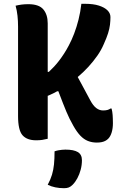

<svg xmlns="http://www.w3.org/2000/svg" viewBox="-20 -730 640 1010"><path d="M361 -376Q384 -333 408 -289.5Q432 -246 455 -202Q470 -174 486.5 -161.5Q503 -149 522 -149Q536 -149 545 -151.5Q554 -154 561 -159H567Q569 -150 570.5 -142Q572 -134 572.5 -125Q573 -116 573.5 -105.5Q574 -95 574 -82Q574 -55 567.5 -33.5Q561 -12 549 0Q542 7 533 11.5Q524 16 513 18Q502 20 489 20Q464 20 442.5 11.5Q421 3 402.5 -16.5Q384 -36 366 -68Q354 -89 345.5 -106.5Q337 -124 329 -143Q321 -162 311 -187.5Q301 -213 287 -250H247ZM427 -710Q471 -710 500.5 -700.5Q530 -691 545.5 -675.5Q561 -660 561 -640Q561 -620 558.5 -599.5Q556 -579 548.5 -555Q541 -531 526 -498Q513 -467 492 -437Q471 -407 445 -378.5Q419 -350 389 -325Q359 -300 327.5 -278.5Q296 -257 265.5 -241.5Q235 -226 207 -217V-352H237Q251 -365 264.5 -379.5Q278 -394 291 -411Q304 -428 317 -448Q330 -468 342 -491Q357 -519 370 -553Q383 -587 393 -626.5Q403 -666 408 -710ZM62 -700Q79 -704 94.5 -706Q110 -708 129 -708Q185 -708 208 -680.5Q231 -653 231 -607Q231 -531 231 -455Q231 -379 231 -303.5Q231 -228 231 -152Q231 -76 231 0Q215 4 201.5 6Q188 8 170 8Q122 8 98.5 -18.5Q75 -45 75 -120Q75 -199 75 -277Q75 -355 75 -433Q75 -511 75 -590Q75 -620 72 -647.5Q69 -675 62 -700ZM267 66Q279 62 288 60.5Q297 59 306 58Q315 57 324 57Q368 57 389.5 70Q411 83 411 113Q411 138 404.5 162.5Q398 187 387 207.5Q376 228 362 242Q352 252 342 256Q332 260 317 260Q293 260 271 255.5Q249 251 231 242Q246 214 253.5 189Q261 164 264 135Q267 106 267 66Z"/></svg>

Font: Recursive Monospace Casual ExtraBold
Style: Regular
Weight: 800
Version: Version 1.047